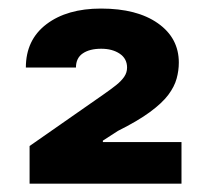

<svg xmlns="http://www.w3.org/2000/svg" viewBox="-20 -864 493 453"><path d="M49.8 -430.7V-519.5L224.1 -641.1Q241.7 -653.3 254.2 -663.3Q266.6 -673.3 273.2 -683.1Q279.8 -692.9 279.8 -704.6Q279.8 -725.6 262.5 -737.3Q245.1 -749 218.8 -749Q191.4 -749 175.3 -738Q159.2 -727.1 159.2 -704.6H41Q41 -770 89.6 -806.9Q138.2 -843.8 218.3 -843.8Q303.2 -843.8 352.5 -809.1Q401.9 -774.4 401.9 -716.3Q401.9 -697.3 396.7 -678.5Q391.6 -659.7 377 -640.1Q362.3 -620.6 333.7 -599.6Q305.2 -578.6 258.3 -555.2L222.7 -532.2V-528.8H408.2V-430.7Z"/></svg>

Font: Inter 18pt ExtraBold
Style: Regular
Weight: 800
Designer: Rasmus Andersson
Foundry: rsms
Version: Version 4.001;git-66647c0bb